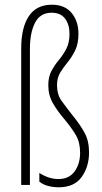

<svg xmlns="http://www.w3.org/2000/svg" viewBox="-20 -836 432 815"><path d="M313 -693Q313 -651 299.5 -623Q286 -595 268 -573Q250 -551 236 -528.5Q222 -506 222 -475Q222 -435 241 -408.5Q260 -382 286 -349Q321 -306 339.5 -271.5Q358 -237 358 -189Q358 -128 326.5 -84.5Q295 -41 229 -41Q207 -41 185 -46.5Q163 -52 147 -65V-102Q187 -76 228 -76Q273 -76 296.5 -108Q320 -140 320 -188Q320 -232 302 -262.5Q284 -293 255 -328Q224 -364 204.5 -398Q185 -432 185 -474Q185 -510 198.5 -535Q212 -560 230 -581.5Q248 -603 261.5 -629Q275 -655 275 -693Q275 -731 256.5 -756.5Q238 -782 199 -782Q151 -782 129 -740Q107 -698 107 -628V-51H70V-630Q70 -719 102.5 -767.5Q135 -816 200 -816Q255 -816 284 -781Q313 -746 313 -693Z"/></svg>

Font: Noto Sans Tamil UI ExtraCondensed ExtraLight
Style: Regular
Weight: 200
Width: 2
Designer: Jelle Bosma - Monotype Design Team
Foundry: Monotype Imaging Inc.
Version: Version 2.004; ttfautohint (v1.8.4.7-5d5b)